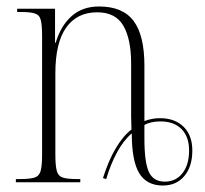

<svg xmlns="http://www.w3.org/2000/svg" viewBox="-20 -563 632 593"><path d="M298 -13Q315 -67 337.5 -105Q360 -143 386 -163Q386 -173 385.5 -184Q385 -195 385 -203V-367Q385 -442 361 -483.5Q337 -525 280 -525Q218 -525 184.5 -478Q151 -431 151 -337V-86Q151 -51 155.5 -35Q160 -19 174 -14.5Q188 -10 218 -10H228V0H29V-10H42Q72 -10 86.5 -14.5Q101 -19 105.5 -35Q110 -51 110 -86V-451Q110 -485 106 -501Q102 -517 87.5 -521.5Q73 -526 44 -526H33V-536H150V-431H152Q168 -484 201.5 -513.5Q235 -543 286 -543Q359 -543 392.5 -498.5Q426 -454 426 -360V-189Q449 -198 474 -198Q520 -198 547 -171.5Q574 -145 574 -98Q574 -49 549.5 -19.5Q525 10 483 10Q433 10 410 -28Q387 -66 387 -151Q362 -130 342 -93.5Q322 -57 308 -10ZM489 -2Q523 -2 543.5 -28Q564 -54 564 -98Q564 -141 540.5 -164.5Q517 -188 476 -188Q445 -188 426 -177V-135Q426 -61 440 -31.5Q454 -2 489 -2Z"/></svg>

Font: Noto Serif Display Condensed ExtraLight
Style: Regular
Weight: 200
Width: 3
Designer: Monotype Design Team
Foundry: Monotype Imaging Inc.
Version: Version 2.009